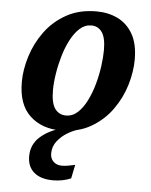

<svg xmlns="http://www.w3.org/2000/svg" viewBox="-55 -591 688 877"><g transform="rotate(5 289.0 -153.0)"><path d="M236 10Q149 10 94.5 -41Q40 -92 40 -195Q40 -251 59 -312.5Q78 -374 116.5 -427Q155 -480 214 -513Q273 -546 352 -546Q406 -546 449.5 -525Q493 -504 519 -459Q545 -414 545 -342Q545 -287 527 -226Q509 -165 471 -111.5Q433 -58 374.5 -24Q316 10 236 10ZM254 -60Q284 -60 307.5 -81.5Q331 -103 349 -139Q367 -175 378.5 -217Q390 -259 395.5 -300Q401 -341 401 -373Q401 -430 383 -455Q365 -480 334 -480Q305 -480 281.5 -459Q258 -438 240 -403.5Q222 -369 210 -328Q198 -287 191.5 -245.5Q185 -204 185 -170Q185 -111 203.5 -85.5Q222 -60 254 -60ZM221 240Q165 240 134 214Q103 188 103 140Q103 86 142 51Q181 16 242 0H315Q293 6 267 21.5Q241 37 221.5 61.5Q202 86 202 119Q202 142 217 156Q232 170 255 170Q268 170 283 167.5Q298 165 316 161L303 224Q265 240 221 240Z"/></g></svg>

Font: Noto Serif SemiCondensed
Style: Bold Italic
Weight: 700
Width: 4
Italic angle: -12°
Designer: Monotype Design Team
Foundry: Monotype Imaging Inc.
Version: Version 2.014